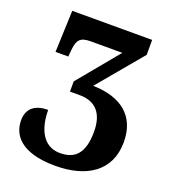

<svg xmlns="http://www.w3.org/2000/svg" viewBox="-133 -811 812 919"><g transform="rotate(20 273.0 -351.5)"><path d="M254 11C411 11 524 -58 524 -208C524 -342 435 -408 294 -411L484 -638V-714H77L69 -502H134L137 -536C142 -590 158 -607 210 -607H371L199 -399V-347H248C328 -347 373 -301 373 -206C373 -94 329 -54 254 -54C163 -54 131 -141 131 -229C74 -229 26 -206 26 -138C26 -69 72 11 254 11Z"/></g></svg>

Font: Noto Serif Condensed ExtraBold
Style: Regular
Weight: 800
Width: 3
Designer: Monotype Design Team
Foundry: Monotype Imaging Inc.
Version: Version 2.013